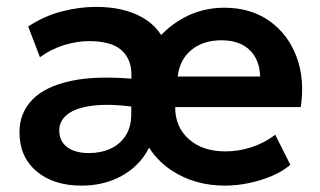

<svg xmlns="http://www.w3.org/2000/svg" viewBox="-20 -538 952 572"><path d="M223 15Q139 15 88.5 -28Q38 -71 38 -144.5Q38 -200.5 75.5 -240.2Q113 -280 191.8 -297Q270.5 -314 394 -301.5L394.5 -217.5Q314 -229.5 261.2 -223.8Q208.5 -218 182.5 -198.5Q156.5 -179 156.5 -149.5Q156.5 -117.5 180 -99.8Q203.5 -82 245 -82Q280.5 -82 309 -95Q337.5 -108 354.2 -133.8Q371 -159.5 371 -198L371.5 -316.5Q371.5 -362 341.5 -388.8Q311.5 -415.5 245 -415.5Q210 -415.5 171.2 -403.8Q132.5 -392 99 -367.5L64 -459Q111.5 -490.5 164.2 -504Q217 -517.5 266 -517.5Q348.5 -517.5 404.2 -486Q460 -454.5 481.5 -388.5L430.5 -398Q470 -453.5 526 -484.2Q582 -515 648 -515Q726.5 -515 782 -476Q837.5 -437 863 -370Q888.5 -303 876 -219H502Q501.5 -160 542.5 -123.5Q583.5 -87 651.5 -87Q691.5 -87 729.5 -99.5Q767.5 -112 800 -136.5L845 -47Q823 -28 791 -14.2Q759 -0.5 722.5 7.2Q686 15 650 15Q560 15 491.2 -30.2Q422.5 -75.5 394 -161.5L442.5 -170Q438.5 -114 408.8 -72.5Q379 -31 330.8 -8Q282.5 15 223 15ZM509.5 -310H755Q753.5 -360.5 723.5 -389.2Q693.5 -418 639.5 -418Q585.5 -418 550.2 -389.2Q515 -360.5 509.5 -310Z"/></svg>

Font: Geologica Medium
Style: Regular
Weight: 500
Designer: Sindre Bremnes, Frode Helland
Foundry: Monokrom Skriftforlag AS
Version: Version 1.010;gftools[0.9.28]